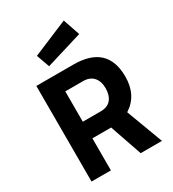

<svg xmlns="http://www.w3.org/2000/svg" viewBox="-222 -1064 1064 1183"><g transform="rotate(-30 310.0 -472.5)"><path d="M169.9 -838.9 421.9 -944.8 462.9 -825.2 203.1 -746.1ZM337.9 -562H211.9V-346.2H339.8Q388.7 -346.2 413.1 -376Q437 -405.8 437 -455.1Q437 -504.4 411.6 -533.2Q386.2 -562 337.9 -562ZM211.9 -228V0H74.2V-680.2H337.9Q578.1 -680.2 578.1 -456.1Q578.1 -323.2 478 -259.8L575.2 0H423.8L345.2 -228Z"/></g></svg>

Font: TitilliumWeb-Bold
Style: Bold
Weight: 700
Version: Version 1.001;PS 57.000;hotconv 1.0.70;makeotf.lib2.5.55311